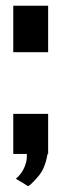

<svg xmlns="http://www.w3.org/2000/svg" viewBox="-20 -532 214 666"><path d="M26 2V-137H147V2H145Q140 31 130 53Q123 68 110 83Q97 98 88 106L78 114L35 88Q60 67 69 36Q74 23 73 2ZM147 -351H26V-512H147Z"/></svg>

Font: Bayformers-TFTCGName
Style: Regular
Weight: 400
Designer: billmoo
Foundry: Bayformers
Version: Version 1.021;Fontself Maker 3.5.4